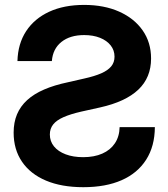

<svg xmlns="http://www.w3.org/2000/svg" viewBox="-20 -759 693 790"><path d="M322.8 11.2Q233.4 11.2 169.2 -15.9Q105 -43 70.6 -93.5Q36.1 -144 36.1 -213.4Q36.1 -255.4 50 -288.6Q64 -321.8 91.8 -347.2Q119.6 -372.6 161.4 -390.6Q203.1 -408.7 258.8 -420.4L327.1 -436Q369.1 -445.3 396.5 -457.3Q423.8 -469.2 437.5 -485.8Q451.2 -502.4 451.2 -525.9Q451.2 -552.2 435.3 -572.3Q419.4 -592.3 391.4 -603.5Q363.3 -614.7 326.2 -614.7Q268.1 -614.7 232.7 -586.4Q197.3 -558.1 193.4 -507.8H51.8Q53.7 -579.1 87.6 -630.9Q121.6 -682.6 182.4 -710.7Q243.2 -738.8 326.2 -738.8Q408.2 -738.8 470.2 -711.2Q532.2 -683.6 566.9 -634Q601.6 -584.5 601.6 -518.1Q601.6 -439.9 549.1 -390.1Q496.6 -340.3 391.6 -316.9L314.5 -299.8Q270 -289.6 241.2 -276.9Q212.4 -264.2 198.7 -246.8Q185.1 -229.5 185.1 -205.6Q185.1 -177.7 202.1 -156.7Q219.2 -135.7 250.2 -124Q281.2 -112.3 322.3 -112.3Q367.7 -112.3 400.9 -127Q434.1 -141.6 452.6 -169.2Q471.2 -196.8 472.2 -235.8H617.2Q616.7 -157.2 581.3 -101.8Q545.9 -46.4 480.5 -17.6Q415 11.2 322.8 11.2Z"/></svg>

Font: Inter 28pt
Style: Bold
Weight: 700
Designer: Rasmus Andersson
Foundry: rsms
Version: Version 4.001;git-66647c0bb